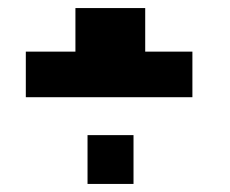

<svg xmlns="http://www.w3.org/2000/svg" viewBox="-20 -521 570 476"><path d="M44 -280V-393H167V-501H340V-393H457V-280ZM197 -65V-186H311V-65Z"/></svg>

Font: TitilliumText22L Rg
Style: Bold
Weight: 700
Designer: Campivisivi
Foundry: Campivisivi
Version: 1.000